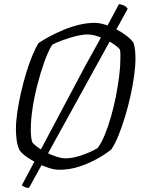

<svg xmlns="http://www.w3.org/2000/svg" viewBox="-20 -832 696 941"><path d="M122 89Q109 89 100.5 84.5Q92 80 87 76L400 -513Q430 -566 461 -623Q492 -680 519.5 -730.5Q547 -781 563 -812Q581 -809 591 -803Q601 -797 606 -789ZM270 0Q247 0 217.5 -9.5Q188 -19 159 -34Q130 -49 107.5 -65.5Q85 -82 76 -96Q66 -116 62 -143Q58 -170 58 -199Q58 -235 64.5 -280.5Q71 -326 82 -374.5Q93 -423 107 -470Q121 -517 137 -556Q153 -595 169 -621Q191 -636 222.5 -653Q254 -670 291 -685.5Q328 -701 367.5 -710.5Q407 -720 444 -720Q467 -720 496 -711Q525 -702 553 -687Q581 -672 603 -654.5Q625 -637 635 -621Q640 -605 642 -584.5Q644 -564 644 -546Q644 -509 637.5 -461.5Q631 -414 619.5 -362Q608 -310 593 -260.5Q578 -211 561 -169Q544 -127 526 -100Q499 -78 458.5 -55Q418 -32 370 -16Q322 0 270 0ZM302 -56Q329 -56 360.5 -65Q392 -74 419 -86Q446 -98 459 -107Q477 -131 493.5 -171Q510 -211 524 -260Q538 -309 548 -360Q558 -411 564 -458.5Q570 -506 570 -543Q570 -556 570 -567Q570 -578 568 -588Q563 -597 545.5 -610Q528 -623 504.5 -635Q481 -647 455.5 -655Q430 -663 409 -663Q385 -663 352.5 -655Q320 -647 288.5 -635.5Q257 -624 236 -613Q217 -583 198.5 -532Q180 -481 164.5 -421.5Q149 -362 140 -304Q131 -246 131 -200Q131 -179 132.5 -163Q134 -147 138 -135Q146 -124 164.5 -110.5Q183 -97 207.5 -84.5Q232 -72 257 -64Q282 -56 302 -56Z"/></svg>

Font: Texturina 12pt Thin
Style: Italic
Weight: 250
Italic angle: -11°
Designer: Guillermo Torres Carreño
Foundry: Omnibus-Type
Version: Version 1.002